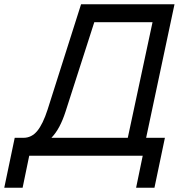

<svg xmlns="http://www.w3.org/2000/svg" viewBox="-57 -730 882 900"><path d="M-37 150 12 -84H53Q91 -84 117.5 -116Q144 -148 166 -216L323 -710H761L628 -84H716L667 150H581L612 0H80L49 150ZM184 -84H542L658 -626H385L250 -206Q237 -166 221 -136Q205 -106 184 -84Z"/></svg>

Font: Geist
Style: Italic
Weight: 400
Italic angle: -12°
Designer: Basement.studio, Andrés Briganti, Mateo Zaragoza
Foundry: Basement.studio, Vercel, Andrés Briganti, Guido Ferreyra, Mateo Zaragoza
Version: Version 1.500